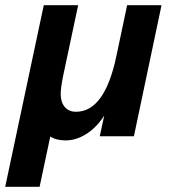

<svg xmlns="http://www.w3.org/2000/svg" viewBox="-26 -523 678 737"><path d="M-6 194 142 -503H274L216 -230Q207 -185 207 -162Q207 -131 222.5 -112.5Q238 -94 266 -94Q376 -94 421 -309L462 -503H594L488 0H357L374 -79Q344 -33 305 -8.5Q266 16 226 16Q190 16 167 1L126 194Z"/></svg>

Font: Wix Madefor Text
Style: Bold Italic
Weight: 700
Italic angle: -12°
Designer: Dalton Maag Ltd
Foundry: Dalton Maag Ltd
Version: Version 3.100